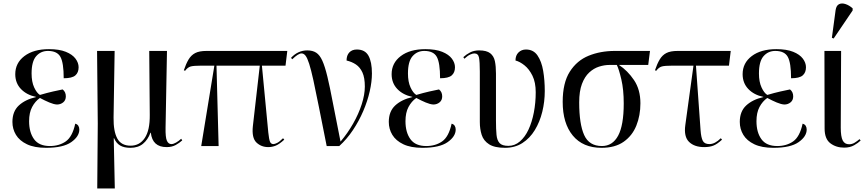

<svg xmlns="http://www.w3.org/2000/svg" viewBox="-20 -823 4876 1082"><path d="M240 10Q174 10 132 -10Q90 -30 70 -63Q50 -96 50 -136Q50 -195 86 -228.5Q122 -262 183 -276V-277Q130 -288 98 -321.5Q66 -355 66 -405Q66 -468 117.5 -507Q169 -546 256 -546Q314 -546 351 -531Q388 -516 405.5 -492.5Q423 -469 423 -444Q423 -414 404.5 -398Q386 -382 339 -382Q339 -469 320.5 -502.5Q302 -536 250 -536Q210 -536 184 -506.5Q158 -477 158 -409Q158 -362 172.5 -330.5Q187 -299 205 -288Q246 -300 279 -307.5Q312 -315 333 -319Q351 -305 351 -280Q351 -258 336 -246Q321 -234 301 -234Q283 -235 258 -245.5Q233 -256 205 -271Q178 -252 161 -220Q144 -188 144 -140Q144 -77 172 -38.5Q200 0 261 0Q313 0 350.5 -26Q388 -52 404 -126Q416 -123 421.5 -114Q427 -105 427 -93Q427 -54 381.5 -22Q336 10 240 10Z M528 239 531 -126 527 -536H626L620 -160Q619 -83 641 -42.5Q663 -2 716 -2Q767 -2 796 -45.5Q825 -89 824 -176L821 -536H921L913 -103Q912 -49 920.5 -30Q929 -11 946 -11Q957 -11 972 -19.5Q987 -28 1001 -41L1007 -32Q992 -18 970.5 -6Q949 6 919 6Q839 6 830 -75H828Q813 -35 785.5 -12.5Q758 10 715 10Q679 10 657 -3Q635 -16 623 -44H621L627 239Z M1114 0 1188 -453H1113Q1072 -453 1055 -448.5Q1038 -444 1023 -424L1016 -427Q1028 -463 1042.5 -487.5Q1057 -512 1080 -524Q1103 -536 1144 -536H1599L1589 -453H1456L1492 -76Q1496 -38 1501.5 -24.5Q1507 -11 1521 -11Q1528 -11 1541.5 -17.5Q1555 -24 1575 -44L1582 -36Q1555 -11 1534.5 -2.5Q1514 6 1492 6Q1452 6 1425 -20Q1398 -46 1405 -112L1444 -453H1200L1212 0Z M1821 0Q1795 -130 1777 -221Q1759 -312 1746 -371Q1733 -430 1722.5 -463Q1712 -496 1702 -509Q1692 -522 1679 -522Q1661 -522 1627 -489L1620 -497Q1659 -539 1712 -539Q1742 -539 1762 -526Q1782 -513 1796.5 -481Q1811 -449 1825 -391Q1839 -333 1856 -243Q1873 -153 1899 -25Q1939 -72 1970 -126.5Q2001 -181 2018.5 -235.5Q2036 -290 2036 -335Q2036 -385 2022.5 -414.5Q2009 -444 1986 -459.5Q1963 -475 1933 -482Q1933 -511 1948.5 -527.5Q1964 -544 1991 -544Q2037 -544 2056.5 -509Q2076 -474 2076 -409Q2076 -363 2063.5 -308Q2051 -253 2027 -197Q2003 -141 1969 -90Q1935 -39 1892 0Z M2361 10Q2295 10 2253 -10Q2211 -30 2191 -63Q2171 -96 2171 -136Q2171 -195 2207 -228.5Q2243 -262 2304 -276V-277Q2251 -288 2219 -321.5Q2187 -355 2187 -405Q2187 -468 2238.5 -507Q2290 -546 2377 -546Q2435 -546 2472 -531Q2509 -516 2526.5 -492.5Q2544 -469 2544 -444Q2544 -414 2525.5 -398Q2507 -382 2460 -382Q2460 -469 2441.5 -502.5Q2423 -536 2371 -536Q2331 -536 2305 -506.5Q2279 -477 2279 -409Q2279 -362 2293.5 -330.5Q2308 -299 2326 -288Q2367 -300 2400 -307.5Q2433 -315 2454 -319Q2472 -305 2472 -280Q2472 -258 2457 -246Q2442 -234 2422 -234Q2404 -235 2379 -245.5Q2354 -256 2326 -271Q2299 -252 2282 -220Q2265 -188 2265 -140Q2265 -77 2293 -38.5Q2321 0 2382 0Q2434 0 2471.5 -26Q2509 -52 2525 -126Q2537 -123 2542.5 -114Q2548 -105 2548 -93Q2548 -54 2502.5 -22Q2457 10 2361 10Z M2826 10Q2767 10 2736 -10Q2705 -30 2694.5 -63Q2684 -96 2684 -135V-420Q2684 -474 2679.5 -498Q2675 -522 2653 -522Q2644 -522 2629.5 -515.5Q2615 -509 2597 -492L2591 -501Q2607 -516 2629 -527.5Q2651 -539 2680 -539Q2722 -539 2742.5 -523Q2763 -507 2769 -478Q2775 -449 2775 -408V-143Q2775 -95 2778 -63.5Q2781 -32 2795.5 -16.5Q2810 -1 2845 -1Q2881 -1 2910 -26Q2939 -51 2958.5 -93Q2978 -135 2988.5 -189.5Q2999 -244 2999 -303Q2999 -359 2980.5 -396.5Q2962 -434 2935.5 -455Q2909 -476 2885 -482Q2885 -511 2902 -527.5Q2919 -544 2944 -544Q2986 -544 3009 -510.5Q3032 -477 3041 -424Q3050 -371 3050 -310Q3050 -250 3036 -193Q3022 -136 2994 -90Q2966 -44 2924 -17Q2882 10 2826 10Z M3370 10Q3265 10 3208 -59Q3151 -128 3151 -249Q3151 -356 3191 -419Q3231 -482 3297.5 -509Q3364 -536 3445 -536H3643L3633 -457H3468Q3517 -425 3553 -371.5Q3589 -318 3589 -241Q3589 -172 3566 -115Q3543 -58 3494.5 -24Q3446 10 3370 10ZM3372 0Q3432 0 3463.5 -58.5Q3495 -117 3495 -240Q3495 -318 3481.5 -375.5Q3468 -433 3456 -457H3414Q3386 -457 3356 -447.5Q3326 -438 3300.5 -414.5Q3275 -391 3259.5 -350Q3244 -309 3244 -246Q3244 -124 3272 -62Q3300 0 3372 0Z M3949 6Q3893 6 3863 -23.5Q3833 -53 3842 -118L3888 -453H3768Q3727 -453 3710 -448.5Q3693 -444 3678 -424L3671 -427Q3683 -463 3697.5 -487.5Q3712 -512 3735 -524Q3758 -536 3799 -536H4098L4088 -453H3902L3928 -89Q3931 -48 3940.5 -29.5Q3950 -11 3978 -11Q4009 -11 4042 -44L4049 -36Q4022 -11 4000.5 -2.5Q3979 6 3949 6Z M4339 10Q4273 10 4231 -10Q4189 -30 4169 -63Q4149 -96 4149 -136Q4149 -195 4185 -228.5Q4221 -262 4282 -276V-277Q4229 -288 4197 -321.5Q4165 -355 4165 -405Q4165 -468 4216.5 -507Q4268 -546 4355 -546Q4413 -546 4450 -531Q4487 -516 4504.5 -492.5Q4522 -469 4522 -444Q4522 -414 4503.5 -398Q4485 -382 4438 -382Q4438 -469 4419.5 -502.5Q4401 -536 4349 -536Q4309 -536 4283 -506.5Q4257 -477 4257 -409Q4257 -362 4271.5 -330.5Q4286 -299 4304 -288Q4345 -300 4378 -307.5Q4411 -315 4432 -319Q4450 -305 4450 -280Q4450 -258 4435 -246Q4420 -234 4400 -234Q4382 -235 4357 -245.5Q4332 -256 4304 -271Q4277 -252 4260 -220Q4243 -188 4243 -140Q4243 -77 4271 -38.5Q4299 0 4360 0Q4412 0 4449.5 -26Q4487 -52 4503 -126Q4515 -123 4520.5 -114Q4526 -105 4526 -93Q4526 -54 4480.5 -22Q4435 10 4339 10Z M4737 9Q4692 9 4659.5 -15.5Q4627 -40 4627 -99L4626 -536H4720L4718 -104Q4718 -53 4729 -31.5Q4740 -10 4765 -10Q4782 -10 4796.5 -19Q4811 -28 4824 -39L4830 -31Q4817 -18 4793.5 -4.5Q4770 9 4737 9ZM4678 -606 4668 -610 4689 -766Q4693 -792 4708.5 -799.5Q4724 -807 4745 -800Q4766 -793 4785 -776V-764Z"/></svg>

Font: Noto Serif Display SemiCondensed
Style: Regular
Weight: 400
Width: 4
Designer: Monotype Design Team
Foundry: Monotype Imaging Inc.
Version: Version 2.009